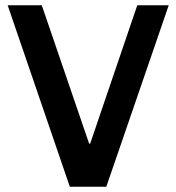

<svg xmlns="http://www.w3.org/2000/svg" viewBox="-20 -706 667 726"><path d="M244 0 9 -686H138L317 -163H321L499 -686H618L382 0Z"/></svg>

Font: Chivo Medium
Style: Regular
Weight: 500
Designer: Hector Gatti
Foundry: Omnibus-Type
Version: Version 2.002